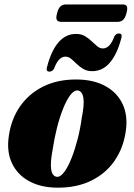

<svg xmlns="http://www.w3.org/2000/svg" viewBox="-20 -834 606 866"><path d="M323 -475.5Q400.5 -475.5 454.5 -446.2Q508.5 -417 533.2 -364.2Q558 -311.5 547 -240Q536 -165.5 496.5 -108.5Q457 -51.5 392.2 -19.5Q327.5 12.5 241 12.5Q165.5 12.5 112 -16.5Q58.5 -45.5 33.8 -98.2Q9 -151 20 -222Q31 -298 71 -355Q111 -412 175 -443.8Q239 -475.5 323 -475.5ZM236 -36.5Q252.5 -35 269.5 -57.8Q286.5 -80.5 302 -119.2Q317.5 -158 329.8 -205.2Q342 -252.5 348.5 -300.5Q361 -362.5 356 -392.8Q351 -423 330.5 -426Q314 -427.5 297 -405Q280 -382.5 264.5 -343.8Q249 -305 237 -257.5Q225 -210 218 -162.5Q206 -100.5 210.8 -70Q215.5 -39.5 236 -36.5ZM396 -513Q373 -513 356.2 -522.8Q339.5 -532.5 326.2 -545.5Q313 -558.5 301 -568.5Q289 -578.5 275 -578.5Q243.5 -578.5 223.5 -523.5Q215.5 -511 203 -511Q185.5 -511 192.5 -533Q211 -605 243.8 -643Q276.5 -681 323 -681Q346.5 -681 363.2 -671Q380 -661 393.2 -648.2Q406.5 -635.5 418.5 -625.5Q430.5 -615.5 444 -615.5Q476.5 -615.5 496 -670.5Q503.5 -683 516.5 -683Q533.5 -683 527 -661Q508 -589 475.2 -551Q442.5 -513 396 -513ZM237.5 -774.5Q243 -796.5 252.8 -805.2Q262.5 -814 277.5 -814H532.5Q547.5 -814 552 -805.8Q556.5 -797.5 550.5 -775Q545 -753.5 535.5 -744.5Q526 -735.5 511 -735.5H256Q241 -735.5 236.2 -744.5Q231.5 -753.5 237.5 -774.5Z"/></svg>

Font: Fraunces 72pt Black
Style: Italic
Weight: 900
Italic angle: -16°
Version: Version 1.000;[b76b70a41]